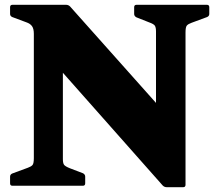

<svg xmlns="http://www.w3.org/2000/svg" viewBox="-20 -774 892 800"><path d="M778 -679Q764 -674 758.5 -667.5Q753 -661 753 -639V-4Q753 6 743 6H675Q665 6 658 -1L148 -577L242 -686V-111Q242 -95 246.5 -88Q251 -81 271 -73L326 -52Q335 -47 335 -38V-10Q335 0 325 0H32Q22 0 22 -10V-38Q22 -47 31 -51L96 -75Q110 -80 115.5 -86.5Q121 -93 121 -115V-633Q121 -655 113 -665.5Q105 -676 90 -681L31 -703Q22 -707 22 -716V-744Q22 -754 32 -754H255Q265 -754 272 -747L722 -242L630 -90V-643Q630 -659 625.5 -666.5Q621 -674 601 -681L548 -702Q539 -707 539 -716V-744Q539 -754 549 -754H842Q852 -754 852 -744V-716Q852 -707 843 -703Z"/></svg>

Font: Hahmlet Black
Style: Regular
Weight: 900
Version: Version 1.002